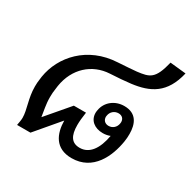

<svg xmlns="http://www.w3.org/2000/svg" viewBox="-144 -772 923 923"><g transform="rotate(30 318.0 -310.0)"><path d="M453.3 -292.5C473.3 -292.5 485 -280 485 -261.7C485 -259.2 484.2 -256.7 484.2 -254.2C480.8 -231.7 463.3 -215.8 440.8 -215.8C420.8 -215.8 408.3 -229.2 408.3 -247.5C408.3 -250 409.2 -251.7 409.2 -254.2C412.5 -276.7 430.8 -292.5 453.3 -292.5ZM43.3 -246.7C40.8 -231.7 40 -216.7 40 -203.3C40 -136.7 64.2 -88.3 64.2 -42.5C64.2 -35.8 63.3 -30 62.5 -24.2L58.3 0H132.5L244.2 -131.7C245 -59.2 273.3 7.5 364.2 7.5C483.3 7.5 530.8 -100.8 545 -189.2C547.5 -203.3 548.3 -218.3 548.3 -232.5C548.3 -287.5 528.3 -336.7 460 -336.7C409.2 -336.7 365.8 -304.2 357.5 -254.2C356.7 -249.2 355.8 -244.2 355.8 -239.2C355.8 -197.5 388.3 -171.7 434.2 -171.7C448.3 -171.7 461.7 -174.2 474.2 -179.2C460.8 -103.3 427.5 -55 373.3 -55C328.3 -55 309.2 -85 309.2 -145C309.2 -165 311.7 -189.2 315.8 -216.7H248.3L140.8 -90.8C136.7 -121.7 128.3 -153.3 128.3 -195C128.3 -210.8 129.2 -227.5 132.5 -246.7L134.2 -260C150.8 -365 225.8 -431.7 321.7 -436.7C356.7 -438.3 410.8 -442.5 434.2 -445.8C533.3 -458.3 606.7 -494.2 635.8 -619.2L547.5 -628.3C522.5 -524.2 495 -518.3 429.2 -510C412.5 -508.3 358.3 -504.2 326.7 -502.5C164.2 -494.2 64.2 -380.8 45 -260Z"/></g></svg>

Font: Boon Medium
Style: Italic
Weight: 500
Italic angle: -9°
Designer: Sungsit Sawaiwan
Foundry: FontUni
Version: Version 3.0